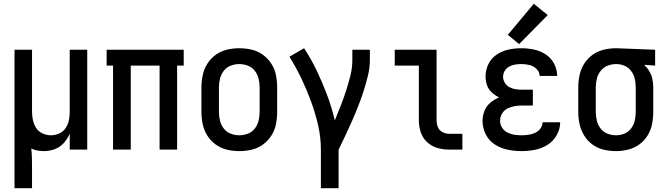

<svg xmlns="http://www.w3.org/2000/svg" viewBox="-20 -794 3540 1019"><path d="M57 205H150V103Q150 76 149.5 48.5Q149 21 146 -6Q162 2 179 5Q196 8 213 8Q243 8 271 -2.5Q299 -13 319 -35.5Q339 -58 350 -85V0H443V-530H350V-197Q350 -175 345 -153Q340 -131 327 -112.5Q314 -94 293 -85Q272 -76 250 -76Q228 -76 206.5 -85.5Q185 -95 172.5 -114Q160 -133 155 -155.5Q150 -178 150 -200V-530H57Z M580 0H674V-446H827V0H920V-446H955V-530H546V-446H580Z M1250 8Q1283 8 1315.5 0.5Q1348 -7 1375 -26.5Q1402 -46 1420 -74Q1438 -102 1444.5 -134.5Q1451 -167 1451 -200V-330Q1451 -363 1444.5 -395.5Q1438 -428 1420 -456Q1402 -484 1375 -503.5Q1348 -523 1315.5 -530.5Q1283 -538 1250 -538Q1217 -538 1185 -530.5Q1153 -523 1125.5 -503.5Q1098 -484 1080.5 -456Q1063 -428 1056 -395.5Q1049 -363 1049 -330V-200Q1049 -167 1056 -134.5Q1063 -102 1080.5 -74Q1098 -46 1125.5 -26.5Q1153 -7 1185 0.5Q1217 8 1250 8ZM1250 -76Q1227 -76 1204.5 -84.5Q1182 -93 1167.5 -112Q1153 -131 1147.5 -154Q1142 -177 1142 -200V-330Q1142 -353 1147.5 -376Q1153 -399 1167.5 -418Q1182 -437 1204.5 -445.5Q1227 -454 1250 -454Q1273 -454 1295.5 -445.5Q1318 -437 1332.5 -418Q1347 -399 1352.5 -376Q1358 -353 1358 -330V-200Q1358 -177 1352.5 -154Q1347 -131 1332.5 -112Q1318 -93 1295.5 -84.5Q1273 -76 1250 -76Z M1683 205H1777V0Q1796 -38 1814 -76.5Q1832 -115 1849 -153.5Q1866 -192 1881.5 -231.5Q1897 -271 1910 -311.5Q1923 -352 1933 -393.5Q1943 -435 1943 -477V-530H1850V-477Q1850 -435 1840 -394Q1830 -353 1817 -313Q1804 -273 1788.5 -233.5Q1773 -194 1757 -155Q1741 -223 1716.5 -288.5Q1692 -354 1662 -417Q1632 -480 1594 -538L1516 -493Q1551 -437 1579.5 -377.5Q1608 -318 1630.5 -256.5Q1653 -195 1668 -130.5Q1683 -66 1683 0Z M2363 0H2434V-84H2363Q2345 -84 2328 -93Q2311 -102 2304 -119.5Q2297 -137 2297 -155V-530H2075V-446H2203V-155Q2203 -123 2213 -92.5Q2223 -62 2246.5 -40Q2270 -18 2300.5 -9Q2331 0 2363 0Z M2735 -560 2887 -714 2813 -774 2675 -609ZM2748 8Q2784 8 2819.5 1Q2855 -6 2885.5 -25Q2916 -44 2934.5 -76.5Q2953 -109 2953 -145H2860Q2859 -126 2847.5 -111Q2836 -96 2819 -88.5Q2802 -81 2784 -78.5Q2766 -76 2748 -76Q2729 -76 2709.5 -79Q2690 -82 2672.5 -91Q2655 -100 2644.5 -117Q2634 -134 2634 -153Q2634 -173 2644.5 -191Q2655 -209 2673 -218Q2691 -227 2710.5 -230.5Q2730 -234 2750 -234H2808V-318H2750Q2733 -318 2716 -320.5Q2699 -323 2683.5 -331.5Q2668 -340 2659 -355Q2650 -370 2650 -387Q2650 -387 2650 -387Q2650 -387 2650 -387Q2650 -404 2659 -418.5Q2668 -433 2683 -441Q2698 -449 2714.5 -451.5Q2731 -454 2748 -454Q2769 -454 2790 -449Q2811 -444 2827.5 -428Q2844 -412 2844 -391H2937Q2937 -425 2921 -455.5Q2905 -486 2876.5 -505Q2848 -524 2814.5 -531Q2781 -538 2748 -538Q2713 -538 2679.5 -531Q2646 -524 2617 -505Q2588 -486 2572.5 -454.5Q2557 -423 2557 -389Q2557 -365 2564.5 -342.5Q2572 -320 2590 -303.5Q2608 -287 2629 -277Q2604 -267 2582.5 -249Q2561 -231 2551 -205Q2541 -179 2541 -152Q2541 -115 2558 -81Q2575 -47 2606.5 -27Q2638 -7 2674.5 0.5Q2711 8 2748 8Z M3250 8Q3282 8 3314 0Q3346 -8 3373 -27.5Q3400 -47 3417 -75Q3434 -103 3440.5 -135Q3447 -167 3447 -200V-330Q3447 -352 3442.5 -374Q3438 -396 3426.5 -415.5Q3415 -435 3399 -450L3457 -446V-530L3251 -538H3250Q3217 -538 3185 -530.5Q3153 -523 3125.5 -503.5Q3098 -484 3080.5 -456Q3063 -428 3056 -395.5Q3049 -363 3049 -330V-200Q3049 -167 3056 -135Q3063 -103 3080.5 -74.5Q3098 -46 3125 -26.5Q3152 -7 3184.5 0.5Q3217 8 3250 8ZM3250 -76Q3226 -76 3204 -84.5Q3182 -93 3167.5 -112Q3153 -131 3147.5 -154Q3142 -177 3142 -200V-330Q3142 -353 3147.5 -376Q3153 -399 3168 -418Q3183 -437 3205 -445.5Q3227 -454 3250 -454Q3273 -454 3294.5 -445Q3316 -436 3330 -417Q3344 -398 3349 -375.5Q3354 -353 3354 -330V-200Q3354 -177 3349 -154.5Q3344 -132 3330 -113Q3316 -94 3294.5 -85Q3273 -76 3250 -76Z"/></svg>

Font: Iosevka SS08 Medium
Style: Regular
Weight: 500
Monospace: yes
Designer: Belleve Invis
Foundry: Belleve Invis
Version: Version 3.4.3; ttfautohint (v1.8.3)